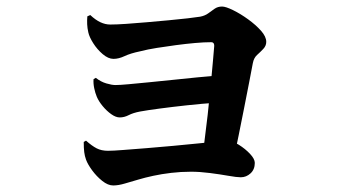

<svg xmlns="http://www.w3.org/2000/svg" viewBox="-20 -563 1040 587"><path d="M597 -71Q600 -93 605 -130.5Q610 -168 615 -212.5Q620 -257 624 -300Q628 -343 631 -376Q634 -409 635 -423Q635 -434 626 -434Q604 -434 576 -431.5Q548 -429 518 -425Q488 -421 459.5 -416.5Q431 -412 408 -406Q379 -400 361 -391.5Q343 -383 327 -383Q311 -383 294 -397.5Q277 -412 265 -431Q253 -450 250 -464Q247 -477 246.5 -489Q246 -501 247 -513L256 -517Q272 -502 287 -495Q302 -488 317 -488Q336 -488 365.5 -490Q395 -492 429 -495Q463 -498 495.5 -501Q528 -504 554 -507Q580 -510 592 -512Q607 -515 617 -522.5Q627 -530 636.5 -536.5Q646 -543 659 -543Q670 -543 692.5 -532Q715 -521 738.5 -504Q762 -487 778 -469Q794 -451 794 -435Q794 -423 785 -413.5Q776 -404 766 -395Q756 -386 753 -370Q749 -349 742 -312.5Q735 -276 726.5 -233.5Q718 -191 709.5 -148.5Q701 -106 693 -72ZM326 4Q310 4 292.5 -10Q275 -24 261.5 -42.5Q248 -61 243 -75Q239 -86 237.5 -98Q236 -110 236 -129L243 -133Q261 -117 275.5 -109.5Q290 -102 310 -102Q326 -102 357 -104.5Q388 -107 427.5 -110Q467 -113 508.5 -117Q550 -121 586 -124.5Q622 -128 646 -130.5Q670 -133 674 -133Q690 -133 710 -120.5Q730 -108 744.5 -92.5Q759 -77 759 -65Q759 -45 746 -33Q733 -21 716 -21Q704 -21 678.5 -25.5Q653 -30 622 -34Q591 -38 564 -38Q533 -38 503.5 -34.5Q474 -31 448.5 -25.5Q423 -20 403 -14Q382 -8 362 -2Q342 4 326 4ZM346 -204Q334 -204 320 -214Q306 -224 294 -238.5Q282 -253 276 -267Q271 -279 268 -293.5Q265 -308 266 -321L273 -325Q288 -313 305 -308Q322 -303 333 -303Q346 -303 373 -305.5Q400 -308 436 -311.5Q472 -315 510 -319Q548 -323 583.5 -326.5Q619 -330 645 -332L641 -249Q597 -246 551 -241Q505 -236 467.5 -231Q430 -226 408 -222Q387 -218 373.5 -211Q360 -204 346 -204Z"/></svg>

Font: Noto Serif HK ExtraLight ExtraBold
Style: Regular
Weight: 800
Version: Version 2.003-H1;hotconv 1.1.1;makeotfexe 2.6.0